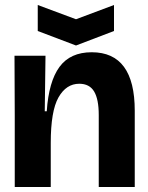

<svg xmlns="http://www.w3.org/2000/svg" viewBox="-20 -748 593 768"><path d="M39 0V-286L38 -525H162L159 -303H167Q175 -422 218 -480.5Q261 -539 347 -539Q519 -539 519 -305V0H375V-288Q375 -351 356.5 -382Q338 -413 297 -413Q245 -413 214 -358.5Q183 -304 183 -176V0ZM131 -728 284 -671 436 -728V-624L284 -566L131 -624Z"/></svg>

Font: Bricolage Grotesque 96pt Bricolage Grotesque 48pt Regular
Style: Bold
Weight: 700
Designer: Mathieu Triay
Foundry: Atelier Triay
Version: Version 1.001; ttfautohint (v1.8.4.7-5d5b);gftools[0.9.33.de